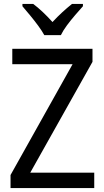

<svg xmlns="http://www.w3.org/2000/svg" viewBox="-20 -964 535 984"><path d="M463 0H34V-67L352 -635H43V-714H454V-647L135 -79H463ZM207 -784Q195 -806 175.5 -832.5Q156 -859 134.5 -885Q113 -911 95 -932V-944H150Q173 -927 199 -902.5Q225 -878 249 -851Q275 -879 299 -901Q323 -923 349 -944H405V-932Q388 -913 365.5 -887Q343 -861 323 -834Q303 -807 292 -784Z"/></svg>

Font: Noto Sans SemiCondensed
Style: Regular
Weight: 400
Width: 4
Designer: Monotype Design Team
Foundry: Monotype Imaging Inc.
Version: Version 2.013; ttfautohint (v1.8.4.7-5d5b)